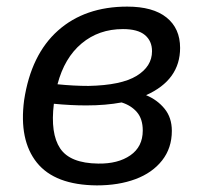

<svg xmlns="http://www.w3.org/2000/svg" viewBox="-20 -552 621 581"><path d="M273 9Q146 8 91.5 -60Q37 -128 53 -249Q74 -387 155.5 -459.5Q237 -532 365 -532Q443 -532 484 -499Q525 -466 525 -407Q525 -310 422 -264Q456 -250 478 -223Q500 -196 500 -156Q500 -104 470.5 -66.5Q441 -29 390 -10Q339 9 273 9ZM352 -464Q279 -464 227 -420.5Q175 -377 154 -297Q203 -292 248 -292Q347 -294 393.5 -322.5Q440 -351 440 -397Q440 -428 418.5 -446Q397 -464 352 -464ZM277 -57Q337 -56 374.5 -82Q412 -108 412 -157Q412 -192 394.5 -212.5Q377 -233 348 -242Q300 -233 241 -233Q194 -233 143 -238Q132 -148 162 -103Q192 -58 277 -57Z"/></svg>

Font: Raleway Medium
Style: Italic
Weight: 500
Italic angle: -12°
Designer: Matt McInerney, Pablo Impallari, Rodrigo Fuenzalida
Foundry: Matt McInerney, Pablo Impallari, Rodrigo Fuenzalida
Version: Version 4.026